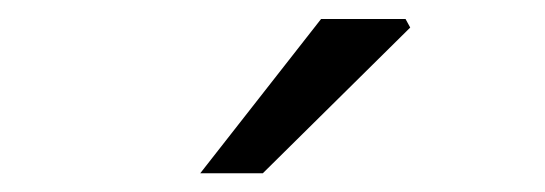

<svg xmlns="http://www.w3.org/2000/svg" viewBox="-20 -755 582 205"><path d="M193.8 -570 322.8 -734.7H413L418 -725.6L260.6 -570Z"/></svg>

Font: SourceSans3VF
Style: Regular
Weight: 200
Designer: Paul D. Hunt
Foundry: Adobe
Version: Version 3.052;hotconv 1.1.0;makeotfexe 2.6.0